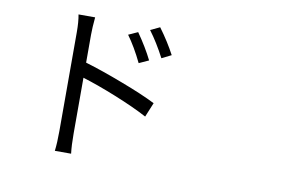

<svg xmlns="http://www.w3.org/2000/svg" viewBox="-81 -899 1661 1089"><g transform="rotate(10 750.0 -355.0)"><path d="M292 42Q297.9 -4.9 297.9 -73.2V-641.6Q297.9 -703.1 290 -743.2H385.7Q379.9 -682.6 379.9 -641.6V-481.4Q480.5 -451.2 597.7 -406.2Q721.7 -359.4 796.9 -321.3L762.7 -238.3Q688.5 -278.3 572.3 -325.2Q470.7 -366.2 379.9 -394.5V-73.2Q379.9 -4.9 385.7 42ZM673.8 -530.3Q631.8 -617.2 586.9 -678.7L640.6 -703.1Q695.3 -625 729.5 -555.7ZM795.9 -580.1Q752 -664.1 705.1 -726.6L758.8 -752Q813.5 -677.7 850.6 -607.4Z"/></g></svg>

Font: Bpmf GenYo Gothic R
Style: R
Weight: 400
Foundry: But Ko
Version: Version 1.320